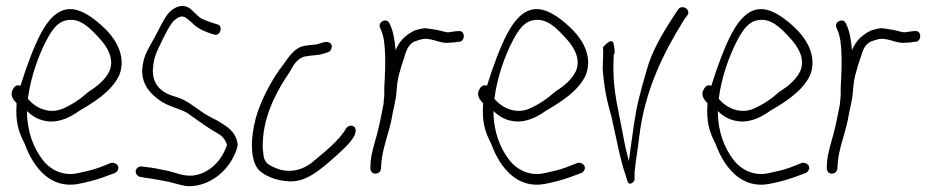

<svg xmlns="http://www.w3.org/2000/svg" viewBox="-20 -591 3150 647"><path d="M22 -287C13 -270 26 -253 36 -243V-240C32 -183 41 -149 63 -107C95 -19 155 45 243 29C269 24 302 16 329 6L367 -8C372 -10 375 -14 377 -18C385 -34 367 -45 354 -42L316 -27C292 -18 264 -12 240 -7C190 3 147 -20 121 -56C94 -93 71 -145 71 -217C90 -198 113 -185 143 -182C183 -178 220 -198 248 -218C294 -245 356 -282 382 -338C405 -397 374 -452 342 -486C313 -516 278 -544 246 -555C186 -576 147 -532 118 -479C94 -434 69 -366 49 -302C34 -308 26 -296 22 -287ZM74 -258C83 -332 111 -407 137 -456C156 -492 175 -518 206 -523C250 -531 283 -497 315 -462C338 -437 367 -396 349 -352C336 -324 308 -300 280 -283C252 -258 224 -239 192 -225C146 -205 100 -227 74 -258Z M444 -26C431 -17 438 2 452 5L468 8C496 11 515 16 535 19C558 23 584 32 607 36C664 40 718 10 753 -39C764 -55 779 -83 781 -104C777 -138 756 -158 731 -173C721 -180 709 -187 694 -194C653 -214 622 -247 584 -261L553 -271C524 -283 495 -305 495 -353C498 -401 506 -412 530 -462C546 -494 558 -514 567 -522C581 -534 593 -540 607 -531L625 -516C639 -501 655 -491 679 -482L700 -475C722 -466 734 -505 712 -509L690 -516C677 -521 665 -525 656 -530C642 -540 632 -554 618 -564C596 -577 576 -571 555 -554C543 -544 529 -520 511 -484C483 -428 463 -411 459 -354C459 -300 492 -272 518 -253C545 -233 580 -227 610 -211C638 -192 672 -165 711 -143C729 -133 738 -123 745 -103C728 -51 688 -10 639 -1C602 7 570 -11 538 -17C519 -20 498 -26 473 -28L458 -30C453 -31 448 -29 444 -26Z M846 -26C864 0 910 18 953 20C1010 24 1057 -17 1106 -60C1131 -82 1163 -111 1175 -135C1180 -147 1181 -161 1170 -166C1161 -171 1149 -164 1146 -158C1123 -117 1071 -77 1037 -48C1009 -23 958 -1 904 -27C879 -38 869 -46 867 -77C864 -92 865 -110 867 -132C875 -216 919 -295 956 -348C970 -375 983 -393 1004 -400C1011 -401 1017 -402 1023 -403C1035 -405 1054 -405 1066 -409C1077 -413 1092 -414 1096 -425C1104 -444 1088 -454 1069 -448C1057 -445 1055 -443 1044 -441C1028 -439 1015 -439 1000 -435C974 -429 955 -403 933 -371C901 -331 866 -266 848 -213C830 -159 817 -72 846 -26Z M1228 -25C1228 -15 1234 -6 1244 -6C1256 -6 1262 -12 1264 -23L1265 -42C1269 -91 1289 -138 1299 -187C1304 -219 1314 -251 1316 -281C1318 -303 1320 -327 1326 -345L1334 -373L1344 -403C1352 -433 1364 -448 1385 -454L1395 -457C1428 -469 1461 -443 1491 -447C1500 -447 1514 -448 1521 -450H1528C1550 -454 1547 -491 1524 -486H1518C1508 -484 1500 -484 1490 -482C1486 -482 1482 -483 1478 -484L1462 -488C1455 -490 1448 -491 1441 -492L1421 -495C1407 -498 1391 -492 1379 -489L1367 -483C1344 -469 1326 -453 1313 -422C1310 -457 1305 -487 1293 -511C1284 -534 1251 -517 1261 -497C1264 -488 1267 -485 1270 -473C1277 -446 1278 -413 1278 -379C1278 -365 1278 -352 1277 -341C1277 -322 1275 -308 1275 -292V-274C1275 -266 1274 -257 1273 -249C1272 -247 1272 -245 1273 -243C1266 -209 1260 -174 1251 -141C1243 -109 1231 -76 1229 -45Z M1594 -287C1585 -270 1598 -253 1608 -243V-240C1604 -183 1613 -149 1635 -107C1667 -19 1727 45 1815 29C1841 24 1874 16 1901 6L1939 -8C1944 -10 1947 -14 1949 -18C1957 -34 1939 -45 1926 -42L1888 -27C1864 -18 1836 -12 1812 -7C1762 3 1719 -20 1693 -56C1666 -93 1643 -145 1643 -217C1662 -198 1685 -185 1715 -182C1755 -178 1792 -198 1820 -218C1866 -245 1928 -282 1954 -338C1977 -397 1946 -452 1914 -486C1885 -516 1850 -544 1818 -555C1758 -576 1719 -532 1690 -479C1666 -434 1641 -366 1621 -302C1606 -308 1598 -296 1594 -287ZM1646 -258C1655 -332 1683 -407 1709 -456C1728 -492 1747 -518 1778 -523C1822 -531 1855 -497 1887 -462C1910 -437 1939 -396 1921 -352C1908 -324 1880 -300 1852 -283C1824 -258 1796 -239 1764 -225C1718 -205 1672 -227 1646 -258Z M2011 -359C2015 -300 2025 -250 2040 -200C2056 -131 2069 -55 2089 2C2094 16 2095 34 2109 26C2124 18 2116 9 2119 -16C2123 -56 2129 -85 2134 -130C2153 -287 2214 -410 2286 -526L2296 -539C2310 -557 2280 -578 2266 -560L2257 -547C2224 -497 2184 -433 2165 -374C2151 -326 2134 -270 2124 -218C2114 -165 2107 -101 2099 -48L2088 -93C2084 -110 2081 -129 2077 -149C2065 -214 2047 -281 2047 -360C2047 -373 2047 -386 2048 -398V-405C2054 -414 2050 -430 2048 -443C2042 -467 2018 -438 2012 -432C2014 -410 2011 -383 2011 -359Z M2350 -287C2341 -270 2354 -253 2364 -243V-240C2360 -183 2369 -149 2391 -107C2423 -19 2483 45 2571 29C2597 24 2630 16 2657 6L2695 -8C2700 -10 2703 -14 2705 -18C2713 -34 2695 -45 2682 -42L2644 -27C2620 -18 2592 -12 2568 -7C2518 3 2475 -20 2449 -56C2422 -93 2399 -145 2399 -217C2418 -198 2441 -185 2471 -182C2511 -178 2548 -198 2576 -218C2622 -245 2684 -282 2710 -338C2733 -397 2702 -452 2670 -486C2641 -516 2606 -544 2574 -555C2514 -576 2475 -532 2446 -479C2422 -434 2397 -366 2377 -302C2362 -308 2354 -296 2350 -287ZM2402 -258C2411 -332 2439 -407 2465 -456C2484 -492 2503 -518 2534 -523C2578 -531 2611 -497 2643 -462C2666 -437 2695 -396 2677 -352C2664 -324 2636 -300 2608 -283C2580 -258 2552 -239 2520 -225C2474 -205 2428 -227 2402 -258Z M2766 -25C2766 -15 2772 -6 2782 -6C2794 -6 2800 -12 2802 -23L2803 -42C2807 -91 2827 -138 2837 -187C2842 -219 2852 -251 2854 -281C2856 -303 2858 -327 2864 -345L2872 -373L2882 -403C2890 -433 2902 -448 2923 -454L2933 -457C2966 -469 2999 -443 3029 -447C3038 -447 3052 -448 3059 -450H3066C3088 -454 3085 -491 3062 -486H3056C3046 -484 3038 -484 3028 -482C3024 -482 3020 -483 3016 -484L3000 -488C2993 -490 2986 -491 2979 -492L2959 -495C2945 -498 2929 -492 2917 -489L2905 -483C2882 -469 2864 -453 2851 -422C2848 -457 2843 -487 2831 -511C2822 -534 2789 -517 2799 -497C2802 -488 2805 -485 2808 -473C2815 -446 2816 -413 2816 -379C2816 -365 2816 -352 2815 -341C2815 -322 2813 -308 2813 -292V-274C2813 -266 2812 -257 2811 -249C2810 -247 2810 -245 2811 -243C2804 -209 2798 -174 2789 -141C2781 -109 2769 -76 2767 -45Z"/></svg>

Font: Stray Cat
Style: SuCn
Weight: 400
Version: Version 1.0